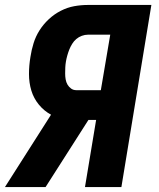

<svg xmlns="http://www.w3.org/2000/svg" viewBox="-23 -755 643 775"><path d="M161 0H-3L183 -292Q155 -307 134 -332.5Q113 -358 103.5 -389.5Q94 -421 94 -456Q94 -491 100 -526Q104 -553 112.5 -580.5Q121 -608 136.5 -632.5Q152 -657 174 -677.5Q196 -698 222.5 -711.5Q249 -725 276.5 -730Q304 -735 332 -735H588L467 0H320L365 -271H334ZM285 -391H384L422 -615H332Q320 -615 307.5 -610.5Q295 -606 285 -597.5Q275 -589 268 -577.5Q261 -566 256.5 -554.5Q252 -543 248.5 -530.5Q245 -518 243 -506Q241 -494 240.5 -482Q240 -470 240 -458Q240 -446 242 -434.5Q244 -423 249.5 -413.5Q255 -404 264 -397.5Q273 -391 285 -391Z"/></svg>

Font: Iosevka Heavy Extended Oblique
Style: Regular
Weight: 900
Width: 7
Italic angle: -9°
Monospace: yes
Designer: Belleve Invis
Foundry: Belleve Invis
Version: Version 32.5.0; ttfautohint (v1.8.4)